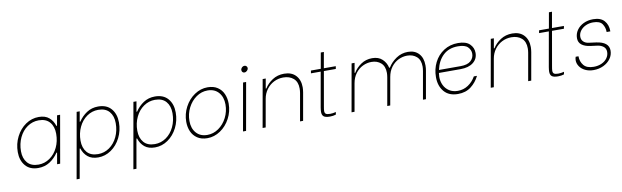

<svg xmlns="http://www.w3.org/2000/svg" viewBox="-51 -1298 6773 2092"><g transform="rotate(-10 3336.0 -251.5)"><path d="M85 -204Q85 -295 124.5 -373Q164 -451 230.5 -496.5Q297 -542 376 -542Q448 -542 490 -505.5Q532 -469 549 -413H556L576 -525H610L518 0H484L506 -125H499Q459 -66 403.5 -30.5Q348 5 276 5Q184 5 134.5 -53.5Q85 -112 85 -204ZM532 -329Q532 -409 490.5 -457.5Q449 -506 369 -506Q300 -506 243 -466.5Q186 -427 153.5 -358.5Q121 -290 121 -207Q121 -128 162.5 -79.5Q204 -31 285 -31Q353 -31 410 -70.5Q467 -110 499.5 -178Q532 -246 532 -329Z M763 -125H756L699 199H665L793 -525H827L807 -413H814Q851 -469 906 -505.5Q961 -542 1033 -542Q1127 -542 1177 -483.5Q1227 -425 1227 -332Q1227 -241 1188 -163.5Q1149 -86 1083 -40.5Q1017 5 940 5Q868 5 825 -30.5Q782 -66 763 -125ZM1191 -330Q1191 -410 1149.5 -458Q1108 -506 1027 -506Q959 -506 902 -466.5Q845 -427 812.5 -358.5Q780 -290 780 -208Q780 -128 821.5 -79.5Q863 -31 944 -31Q1013 -31 1069.5 -70.5Q1126 -110 1158.5 -178.5Q1191 -247 1191 -330Z M1391 -125H1384L1327 199H1293L1421 -525H1455L1435 -413H1442Q1479 -469 1534 -505.5Q1589 -542 1661 -542Q1755 -542 1805 -483.5Q1855 -425 1855 -332Q1855 -241 1816 -163.5Q1777 -86 1711 -40.5Q1645 5 1568 5Q1496 5 1453 -30.5Q1410 -66 1391 -125ZM1819 -330Q1819 -410 1777.5 -458Q1736 -506 1655 -506Q1587 -506 1530 -466.5Q1473 -427 1440.5 -358.5Q1408 -290 1408 -208Q1408 -128 1449.5 -79.5Q1491 -31 1572 -31Q1641 -31 1697.5 -70.5Q1754 -110 1786.5 -178.5Q1819 -247 1819 -330Z M1950 -210Q1950 -297 1990.5 -373.5Q2031 -450 2098.5 -495.5Q2166 -541 2243 -541Q2309 -541 2353.5 -511.5Q2398 -482 2419 -433Q2440 -384 2440 -326Q2440 -239 2399.5 -162.5Q2359 -86 2291.5 -40.5Q2224 5 2147 5Q2081 5 2036.5 -25Q1992 -55 1971 -103.5Q1950 -152 1950 -210ZM2404 -323Q2404 -405 2359.5 -456Q2315 -507 2237 -507Q2170 -507 2112.5 -467Q2055 -427 2020.5 -359.5Q1986 -292 1986 -213Q1986 -131 2030.5 -80.5Q2075 -30 2153 -30Q2220 -30 2277.5 -70Q2335 -110 2369.5 -177.5Q2404 -245 2404 -323Z M2634 -525H2668L2575 0H2541ZM2639 -661Q2639 -677 2651.5 -689.5Q2664 -702 2680 -702Q2693 -702 2702 -693Q2711 -684 2711 -672Q2711 -656 2698 -643Q2685 -630 2668 -630Q2655 -630 2647 -639Q2639 -648 2639 -661Z M2851 -525H2885L2866 -417H2873Q2905 -469 2961 -505.5Q3017 -542 3090 -542Q3173 -542 3219 -492.5Q3265 -443 3265 -361Q3265 -338 3260 -306L3206 0H3172L3226 -306Q3230 -329 3230 -354Q3230 -428 3186.5 -465.5Q3143 -503 3074 -503Q3018 -503 2970 -478.5Q2922 -454 2889 -409.5Q2856 -365 2846 -306L2792 0H2758Z M3457 -119Q3450 -81 3450 -65Q3450 -43 3463 -33.5Q3476 -24 3510 -24Q3540 -24 3574 -33L3569 -5Q3539 5 3503 5Q3454 5 3434.5 -10.5Q3415 -26 3415 -62Q3415 -79 3420 -111L3488 -495H3380L3385 -525H3494L3525 -700H3559L3528 -525H3660L3655 -495H3523Z M3835 -525H3868L3849 -417H3856Q3887 -469 3941 -505.5Q3995 -542 4064 -542Q4135 -542 4176.5 -502.5Q4218 -463 4230 -407H4238Q4272 -463 4330 -502.5Q4388 -542 4460 -542Q4536 -542 4580 -494.5Q4624 -447 4624 -364Q4624 -332 4619 -306L4565 0H4532L4586 -306Q4591 -336 4591 -356Q4591 -430 4549.5 -466.5Q4508 -503 4445 -503Q4395 -503 4348.5 -480.5Q4302 -458 4268.5 -413.5Q4235 -369 4224 -306L4170 0H4137L4191 -306Q4196 -336 4196 -356Q4196 -430 4154.5 -466.5Q4113 -503 4050 -503Q4000 -503 3953.5 -480.5Q3907 -458 3873.5 -413.5Q3840 -369 3829 -306L3775 0H3742Z M4714 -217Q4714 -305 4751 -379Q4788 -453 4856.5 -497.5Q4925 -542 5014 -542Q5102 -542 5143.5 -501.5Q5185 -461 5185 -403Q5185 -337 5134 -297Q5083 -257 4994 -257H4754L4753 -250Q4750 -232 4750 -214Q4750 -164 4770 -122Q4790 -80 4829.5 -54.5Q4869 -29 4924 -29Q4987 -29 5038.5 -63Q5090 -97 5122 -154H5157Q5123 -85 5064.5 -40Q5006 5 4920 5Q4820 5 4767 -57Q4714 -119 4714 -217ZM4999 -289Q5076 -289 5112 -321.5Q5148 -354 5148 -401Q5148 -443 5116.5 -475Q5085 -507 5007 -507Q4907 -507 4844.5 -448.5Q4782 -390 4760 -289Z M5375 -525H5409L5390 -417H5397Q5429 -469 5485 -505.5Q5541 -542 5614 -542Q5697 -542 5743 -492.5Q5789 -443 5789 -361Q5789 -338 5784 -306L5730 0H5696L5750 -306Q5754 -329 5754 -354Q5754 -428 5710.5 -465.5Q5667 -503 5598 -503Q5542 -503 5494 -478.5Q5446 -454 5413 -409.5Q5380 -365 5370 -306L5316 0H5282Z M5981 -119Q5974 -81 5974 -65Q5974 -43 5987 -33.5Q6000 -24 6034 -24Q6064 -24 6098 -33L6093 -5Q6063 5 6027 5Q5978 5 5958.5 -10.5Q5939 -26 5939 -62Q5939 -79 5944 -111L6012 -495H5904L5909 -525H6018L6049 -700H6083L6052 -525H6184L6179 -495H6047Z M6245 -133Q6245 -151 6251 -169L6252 -172H6283V-170Q6283 -113 6317 -71.5Q6351 -30 6428 -30Q6476 -30 6515 -47.5Q6554 -65 6576.5 -96Q6599 -127 6599 -165Q6599 -203 6572 -224Q6545 -245 6506 -250L6430 -260Q6370 -268 6335.5 -294.5Q6301 -321 6301 -368Q6301 -417 6328 -456.5Q6355 -496 6402.5 -519Q6450 -542 6509 -542Q6592 -542 6632 -497Q6672 -452 6672 -382V-379H6631V-381Q6631 -429 6604.5 -468.5Q6578 -508 6503 -508Q6458 -508 6420.5 -490.5Q6383 -473 6361 -443Q6339 -413 6339 -377Q6339 -345 6360 -324Q6381 -303 6416 -298L6499 -287Q6638 -268 6638 -173Q6638 -124 6609 -83.5Q6580 -43 6530 -19Q6480 5 6420 5Q6368 5 6328 -14.5Q6288 -34 6266.5 -66Q6245 -98 6245 -133Z"/></g></svg>

Font: Be Vietnam Thin
Style: Italic
Weight: 250
Italic angle: -9°
Designer: Gabriel Lam
Foundry: TypeRant
Version: Version 3.000